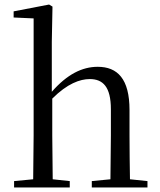

<svg xmlns="http://www.w3.org/2000/svg" viewBox="-20 -825 703 845"><path d="M465 0H629V-28L552 -36C551 -91 550 -173 550 -229V-341C550 -478 497 -531 410 -531C342 -531 275 -498 208 -421V-641L211 -796L196 -805L40 -775V-748L128 -744V-229L126 -36L42 -28V0H287V-28L212 -36L210 -229V-391C276 -457 332 -477 375 -477C433 -477 468 -443 468 -344V-229L466 -36L384 -28V0Z"/></svg>

Font: Harano Aji Mincho K1
Style: Regular
Weight: 400
Foundry: Masamichi Hosoda
Version: HaranoAjiMinchoK1-Regular version 20230610;ttx 4.39.4